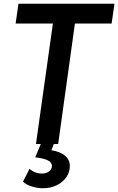

<svg xmlns="http://www.w3.org/2000/svg" viewBox="-20 -765 628 1020"><path d="M171 0 261 -640H63L78 -745H588L573 -640H378L289 0ZM208 235Q180 235 150 226Q120 217 102 200L137 132Q165 157 203 157Q226 157 241 145.5Q256 134 256 116Q256 80 167 71L201 -10H270L253 33Q298 40 324.5 61.5Q351 83 351 117Q351 150 332 177Q313 204 280.5 219.5Q248 235 208 235Z"/></svg>

Font: Plus Jakarta Sans SemiBold
Style: Italic
Weight: 600
Italic angle: -8°
Designer: Gumpita Rahayu
Foundry: Tokotype
Version: Version 2.071; ttfautohint (v1.8.4.7-5d5b);gftools[0.9.29]